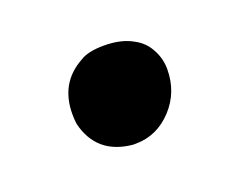

<svg xmlns="http://www.w3.org/2000/svg" viewBox="-43 -206 324 268"><g transform="rotate(-20 119.0 -72.0)"><path d="M190 -115Q199 -100 199 -83Q199 -49 177 -25Q154 0 122 0Q122 0 118 0Q66 -5 54 -54Q53 -60 53 -69Q53 -115 91 -136Q103 -144 127 -144Q153 -144 170 -134Q183 -127 190 -115Z"/></g></svg>

Font: Fedorovsk Unicode
Style: Medium
Weight: 500
Designer: Aleksandr Andreev and Nikita Simmons
Version: Version 3.2